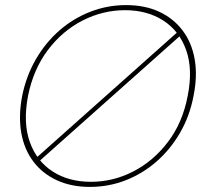

<svg xmlns="http://www.w3.org/2000/svg" viewBox="-20 -727 808 754"><path d="M686 -609 698 -596 133 -93 119 -104ZM333 7Q260 7 203.5 -19Q147 -45 111 -92.5Q75 -140 63.5 -205.5Q52 -271 67 -350Q83 -429 121 -494.5Q159 -560 213.5 -607.5Q268 -655 335 -681Q402 -707 475 -707Q549 -707 605 -681Q661 -655 697 -607.5Q733 -560 744.5 -494.5Q756 -429 740 -350Q725 -271 687 -205.5Q649 -140 594.5 -92.5Q540 -45 473.5 -19Q407 7 333 7ZM337 -13Q424 -13 503 -53.5Q582 -94 639.5 -169.5Q697 -245 717 -350Q738 -455 711 -530.5Q684 -606 621 -646.5Q558 -687 471 -687Q384 -687 304.5 -646.5Q225 -606 168 -530.5Q111 -455 90 -350Q70 -245 97 -169.5Q124 -94 187 -53.5Q250 -13 337 -13Z"/></svg>

Font: Albert Sans Thin
Style: Italic
Weight: 250
Italic angle: -11.25°
Designer: Andreas Rasmussen
Foundry: a.Foundry
Version: Version 1.025